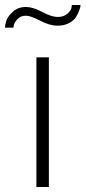

<svg xmlns="http://www.w3.org/2000/svg" viewBox="-68 -750 343 770"><path d="M36 -687Q16 -687 4 -675Q-8 -663 -11 -654Q-14 -645 -14 -639H-48Q-48 -649 -43 -666Q-38 -683 -17 -702.5Q4 -722 36 -722Q64 -722 101.5 -702Q139 -682 163 -682Q187 -682 201 -694Q215 -706 217.5 -715Q220 -724 220 -730H255Q255 -723 251 -711.5Q247 -700 238.5 -684.5Q230 -669 210 -658Q190 -647 163 -647Q131 -647 93 -667Q55 -687 36 -687ZM78 0V-520H128V0Z"/></svg>

Font: Raleway-v4020 Light
Style: Regular
Weight: 300
Designer: Matt McInerney, Pablo Impallari, Rodrigo Fuenzalida
Foundry: Matt McInerney, Pablo Impallari, Rodrigo Fuenzalida
Version: Version 4.020;PS 004.020;hotconv 1.0.88;makeotf.lib2.5.64775